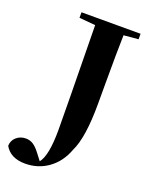

<svg xmlns="http://www.w3.org/2000/svg" viewBox="-261 -835 873 1115"><g transform="rotate(20 175.5 -278.0)"><path d="M36 191Q-55 191 -91 127Q-90 94 -66 73Q-42 52 -8 52Q17 52 37.5 65Q58 78 82 110L112 149Q152 100 152 -60Q152 -108 150 -273Q146 -514 144 -704L44 -713V-747H409V-713L319 -705Q316 -607 316 -404V-281Q316 -71 271 20Q241 101 178.5 146Q116 191 36 191Z"/></g></svg>

Font: GenRyuMin TW H
Style: Regular
Weight: 900
Version: Version 1.501;PS 1;hotconv 16.6.51;makeotf.lib2.5.65220